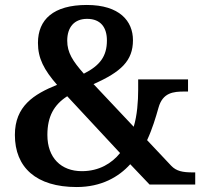

<svg xmlns="http://www.w3.org/2000/svg" viewBox="-20 -744 819 774"><path d="M289 10C389 10 459 -31 505 -82L583 0H767V-49H758C716 -49 691 -54 670 -76L573 -179C594 -224 608 -271 619 -310C636 -371 679 -375 724 -375H738V-424H537V-382C537 -336 533 -279 519 -233L357 -405C468 -454 516 -499 516 -582C516 -659 462 -724 330 -724C195 -724 133 -665 133 -571C133 -509 157 -463 210 -402C116 -364 40 -316 40 -200C40 -69 126 10 289 10ZM318 -447C273 -498 251 -532 251 -580C251 -635 280 -668 331 -668C387 -668 411 -632 411 -581C411 -517 383 -480 318 -447ZM310 -54C227 -54 171 -107 171 -200C171 -275 198 -322 251 -356L464 -127C431 -86 380 -54 310 -54Z"/></svg>

Font: Noto Serif Sinhala SemiBold
Style: Regular
Weight: 600
Designer: Jelle Bosma - Monotype Design Team
Foundry: Monotype Imaging Inc.
Version: Version 2.007